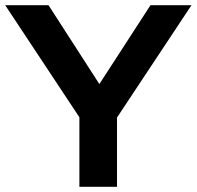

<svg xmlns="http://www.w3.org/2000/svg" viewBox="-26 -720 758 740"><path d="M280 0V-268L-6 -700H161L357 -396L554 -700H712L425 -267V0Z"/></svg>

Font: Red Hat Display
Style: Bold
Weight: 700
Designer: Pentagram, MCKL
Foundry: Pentagram, MCKL
Version: Version 1.023; ttfautohint (v1.8.3)